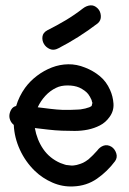

<svg xmlns="http://www.w3.org/2000/svg" viewBox="-20 -705 478 713"><path d="M73.2 -378.9Q91.8 -404.3 117.7 -423.8Q143.6 -443.4 172.9 -454.6Q202.1 -465.8 233.4 -466.3Q264.6 -466.8 295.9 -454.1Q326.2 -442.4 350.6 -422.4Q375 -402.3 388.7 -371.1Q399.4 -347.7 401.4 -320.3Q403.3 -293 386.7 -270.5Q372.1 -250 351.1 -239.3Q330.1 -228.5 306.2 -223.6Q282.2 -218.8 257.3 -218.8Q232.4 -218.8 210 -219.7Q184.6 -220.7 159.7 -223.6Q134.8 -226.6 109.4 -229.5Q117.2 -185.5 140.6 -151.4Q164.1 -117.2 204.1 -99.6Q214.8 -95.7 220.7 -93.8Q223.6 -92.8 226.1 -92.3Q228.5 -91.8 231.4 -91.8Q239.3 -90.8 244.6 -90.3Q250 -89.8 254.9 -90.8Q261.7 -91.8 264.2 -92.3Q266.6 -92.8 269.5 -93.8Q280.3 -96.7 288.6 -100.6Q296.9 -104.5 308.6 -113.3Q314.5 -118.2 324.2 -127.9Q334 -137.7 340.8 -145.5Q350.6 -159.2 364.7 -164.1Q378.9 -168.9 393.6 -160.2Q406.2 -152.3 411.6 -136.2Q417 -120.1 407.2 -106.4Q378.9 -68.4 340.3 -41.5Q301.8 -14.6 252 -12.7Q211.9 -10.7 174.8 -26.9Q137.7 -43 109.4 -70.3Q74.2 -104.5 53.7 -149.4Q33.2 -194.3 31.2 -241.2Q22.5 -248 18.1 -258.3Q13.7 -268.6 15.1 -279.3Q16.6 -290 22.5 -299.3Q28.3 -308.6 40 -311.5Q50.8 -347.7 73.2 -378.9ZM307.6 -355.5Q296.9 -369.1 274.4 -379.9Q255.9 -387.7 231 -387.7Q206.1 -387.7 188.5 -378.9Q166 -368.2 148.4 -349.1Q130.9 -330.1 120.1 -306.6Q143.6 -303.7 167 -300.8Q190.4 -297.9 213.9 -296.9Q226.6 -296.9 239.3 -296.9Q252 -296.9 264.6 -297.9Q268.6 -297.9 272 -298.3Q275.4 -298.8 279.3 -298.8Q288.1 -300.8 292.5 -301.3Q296.9 -301.8 301.8 -303.7Q305.7 -304.7 311.5 -306.6Q316.4 -308.6 317.4 -309.6Q318.4 -310.5 320.3 -311.5L323.2 -323.2Q321.3 -327.1 320.8 -330.6Q320.3 -334 318.4 -336.9Q317.4 -339.8 314 -345.7Q310.5 -351.6 307.6 -355.5ZM288.1 -673.8Q300.8 -683.6 315.4 -685.1Q330.1 -686.5 342.8 -673.8Q353.5 -663.1 354.5 -646Q355.5 -628.9 342.8 -618.2Q272.5 -564.5 196.3 -525.4Q179.7 -516.6 165 -522.9Q150.4 -529.3 143.1 -542Q135.7 -554.7 137.7 -569.3Q139.6 -584 156.2 -592.8Q191.4 -610.4 224.1 -629.9Q256.8 -649.4 288.1 -673.8Z"/></svg>

Font: Schoolbell
Style: Regular
Weight: 400
Designer: Font Diner, Inc
Foundry: Font Diner, Inc
Version: Version 1.000